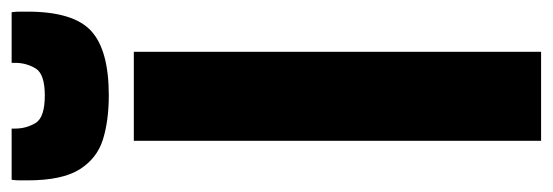

<svg xmlns="http://www.w3.org/2000/svg" viewBox="-373 -620 950 330"><g transform="rotate(-90 102.0 -455.0)"><path d="M25 0V-700H178V0ZM103 -743Q60 -743 27.5 -753Q-5 -763 -24 -793Q-43 -823 -43 -883Q-43 -889 -43 -896Q-43 -903 -42 -910H46V-904Q46 -885 55.5 -869Q65 -853 103 -853Q140 -853 149.5 -869Q159 -885 159 -904V-910H246Q247 -903 247 -896Q247 -889 247 -883Q247 -804 214 -773.5Q181 -743 103 -743Z"/></g></svg>

Font: Georama ExtraCondensed ExtraBold
Style: Regular
Weight: 800
Width: 2
Designer: Jean-Baptiste Levee
Foundry: Production Type
Version: Version 1.000